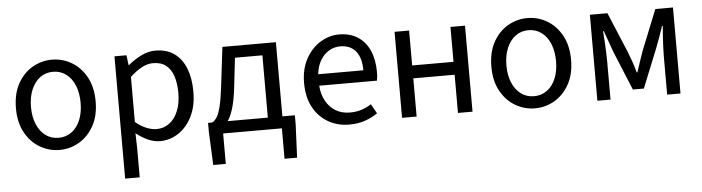

<svg xmlns="http://www.w3.org/2000/svg" viewBox="-45 -688 3952 1081"><g transform="rotate(-5 1931.0 -147.0)"><path d="M271.2 12Q211.6 12 160.1 -18.1Q108.7 -48.1 77.3 -105Q45.9 -161.9 45.9 -242.4Q45.9 -323.5 77.3 -380.8Q108.7 -438 160.1 -468Q211.6 -498.1 271.2 -498.1Q330.7 -498.1 381.9 -468Q433 -438 464.7 -380.8Q496.4 -323.5 496.4 -242.4Q496.4 -161.9 464.7 -105Q433 -48.1 381.9 -18.1Q330.7 12 271.2 12ZM271.2 -56.5Q313 -56.5 344.8 -79.7Q376.6 -102.9 394 -144.8Q411.4 -186.7 411.4 -242.4Q411.4 -298.1 394 -340.3Q376.6 -382.6 344.8 -406.1Q313 -429.6 271.2 -429.6Q229.4 -429.6 197.9 -406.1Q166.4 -382.6 148.6 -340.3Q130.9 -298.1 130.9 -242.4Q130.9 -186.7 148.6 -144.8Q166.4 -102.9 197.9 -79.7Q229.4 -56.5 271.2 -56.5Z M624 205.1V-486.1H692L698.9 -430H701.6Q734.7 -457.9 774.6 -478Q814.6 -498.1 856.6 -498.1Q919.4 -498.1 962.3 -467.5Q1005.1 -437 1027.2 -381.3Q1049.3 -325.5 1049.3 -250.4Q1049.3 -167.6 1019.7 -109Q990 -50.4 942.2 -19.2Q894.3 12 838.8 12Q805.9 12 771.7 -2.9Q737.5 -17.8 704.1 -44.3L706.3 40.5V205.1ZM824.6 -57.2Q864.8 -57.2 896.4 -80.3Q927.9 -103.3 946.1 -146.5Q964.4 -189.7 964.4 -249.7Q964.4 -303.3 951.3 -343.7Q938.2 -384 910.1 -406.5Q882 -428.9 836.2 -428.9Q805.8 -428.9 774 -412.3Q742.2 -395.8 706.3 -362.5V-107.8Q739.6 -80.2 770.3 -68.7Q801 -57.2 824.6 -57.2Z M1195.7 0V172H1124.8L1116.4 -14.9V-67H1607V-14.9L1598.6 172H1527.7V0ZM1454.2 -24.7V-419.1H1299.2L1280.3 -254.8Q1272.7 -187.5 1260.2 -143.3Q1247.6 -99.1 1231.5 -73.3Q1215.3 -47.5 1196.7 -35Q1178.2 -22.6 1158.7 -18.8L1140.3 -67Q1153.8 -74.3 1165.8 -92Q1177.8 -109.7 1188.4 -151.1Q1198.9 -192.4 1208.2 -270.8L1234 -486.1H1536.4V-24.7Z M1907.1 12Q1842.2 12 1789.4 -18.3Q1736.5 -48.6 1705.4 -105.5Q1674.4 -162.5 1674.4 -242.9Q1674.4 -322.1 1706.1 -379.6Q1737.7 -437 1787.8 -467.8Q1837.8 -498.6 1893.3 -498.6Q1955.7 -498.6 1999.2 -470.6Q2042.8 -442.7 2065.7 -391.2Q2088.6 -339.8 2088.6 -270Q2088.6 -256.3 2087.7 -244.6Q2086.8 -232.9 2084.2 -220.8H1757.9Q1761.6 -170.9 1782.4 -133.8Q1803.1 -96.7 1837.4 -76Q1871.8 -55.3 1917.7 -55.3Q1953.2 -55.3 1983.4 -65Q2013.7 -74.8 2038.7 -91.6L2068.6 -37.7Q2037.3 -15.4 1997.4 -1.7Q1957.5 12 1907.1 12ZM1757.9 -285.6H2013.2Q2013.2 -357 1982.1 -394.2Q1950.9 -431.3 1895.1 -431.3Q1861.3 -431.3 1831.9 -414.3Q1802.5 -397.2 1782.7 -364.6Q1762.9 -331.9 1757.9 -285.6Z M2207 0V-486.1H2289.3V-288.8H2522.9V-486.1H2605.2V0H2522.9V-215.9H2289.3V0Z M2958.2 12Q2898.6 12 2847.1 -18.1Q2795.7 -48.1 2764.3 -105Q2732.9 -161.9 2732.9 -242.4Q2732.9 -323.5 2764.3 -380.8Q2795.7 -438 2847.1 -468Q2898.6 -498.1 2958.2 -498.1Q3017.7 -498.1 3068.9 -468Q3120 -438 3151.7 -380.8Q3183.4 -323.5 3183.4 -242.4Q3183.4 -161.9 3151.7 -105Q3120 -48.1 3068.9 -18.1Q3017.7 12 2958.2 12ZM2958.2 -56.5Q3000 -56.5 3031.8 -79.7Q3063.6 -102.9 3081 -144.8Q3098.4 -186.7 3098.4 -242.4Q3098.4 -298.1 3081 -340.3Q3063.6 -382.6 3031.8 -406.1Q3000 -429.6 2958.2 -429.6Q2916.4 -429.6 2884.9 -406.1Q2853.4 -382.6 2835.6 -340.3Q2817.9 -298.1 2817.9 -242.4Q2817.9 -186.7 2835.6 -144.8Q2853.4 -102.9 2884.9 -79.7Q2916.4 -56.5 2958.2 -56.5Z M3310.9 0V-486H3410.1L3504.5 -260.4Q3515.2 -233.1 3525.8 -203.3Q3536.3 -173.6 3545.3 -139.7H3549.3Q3560.2 -173.6 3570.3 -203.3Q3580.5 -233.1 3590.2 -260.4L3680.8 -486H3780.6V0H3705.2V-218.4Q3705.2 -240.7 3706.6 -270.3Q3708 -299.9 3709.9 -331Q3711.9 -362.2 3714.1 -387.7H3710.1Q3700.1 -357.1 3689 -326.3Q3677.9 -295.4 3666.9 -267.1L3577.5 -45.5H3515.3L3424 -267.1Q3414 -295.4 3402.9 -326.3Q3391.8 -357.1 3380.8 -387.7H3376.8Q3379 -362.2 3380.9 -331Q3382.8 -299.9 3383.9 -270.3Q3385.1 -240.7 3385.1 -218.4V0Z"/></g></svg>

Font: Source Sans Variable
Style: Regular
Weight: 200
Designer: Paul D. Hunt
Foundry: Adobe Systems Incorporated
Version: Version 3.006;hotconv 1.0.111;makeotfexe 2.5.65597